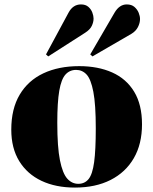

<svg xmlns="http://www.w3.org/2000/svg" viewBox="-20 -834 693 868"><path d="M319 14Q232 14 167.5 -16.5Q103 -47 67 -105.5Q31 -164 31 -248Q31 -342 69 -406Q107 -470 176 -502.5Q245 -535 338 -535Q423 -535 487 -506.5Q551 -478 586.5 -419.5Q622 -361 622 -272Q622 -183 585 -119Q548 -55 480 -20.5Q412 14 319 14ZM334 -3Q363 -3 380.5 -24.5Q398 -46 405.5 -100.5Q413 -155 413 -254Q413 -362 402 -419Q391 -476 371.5 -497Q352 -518 324 -518Q295 -518 276 -497Q257 -476 248 -424Q239 -372 239 -279Q239 -169 251 -109.5Q263 -50 284 -26.5Q305 -3 334 -3ZM198 -579 188 -588 290 -777Q310 -814 346 -814Q367 -814 379.5 -803Q392 -792 397.5 -777Q403 -762 403 -750Q403 -734 395 -717Q387 -700 365 -686ZM398 -579 388 -588 498 -777Q520 -814 553 -814Q575 -814 588 -802.5Q601 -791 607 -776Q613 -761 613 -748Q613 -730 603.5 -711.5Q594 -693 574 -681Z"/></svg>

Font: Literata 72pt ExtraBold
Style: Regular
Weight: 800
Designer: Latin by Veronika Burian and Jose Scaglione. Greek by Irene Vlachou. Cyrillic by Vera Evstafieva.
Foundry: TypeTogether
Version: Version 3.002